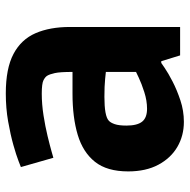

<svg xmlns="http://www.w3.org/2000/svg" viewBox="-16 -625 654 662"><g transform="rotate(-90 311.0 -294.0)"><path d="M222 13Q174 13 135.5 -9.5Q97 -32 74 -75Q51 -118 51 -179Q51 -252 84 -293.5Q117 -335 177 -353Q237 -371 319 -371H394Q394 -414 390 -432Q386 -450 381 -458Q377 -465 365.5 -471Q354 -477 319 -477Q283 -477 244.5 -471Q206 -465 173 -457Q140 -449 119 -443Q98 -437 98 -437L66 -549Q66 -549 86.5 -557Q107 -565 142.5 -575Q178 -585 223.5 -593Q269 -601 320 -601Q406 -601 456 -574.5Q506 -548 527.5 -498.5Q549 -449 549 -380V0H451L431 -65H425Q425 -65 407.5 -53Q390 -41 361 -26Q332 -11 296 1Q260 13 222 13ZM267 -114Q295 -114 324.5 -123.5Q354 -133 374 -142.5Q394 -152 394 -152V-256Q394 -256 370 -258.5Q346 -261 308 -261Q242 -261 226 -246Q219 -240 214 -225.5Q209 -211 209 -185Q209 -148 222.5 -131Q236 -114 267 -114Z"/></g></svg>

Font: Ruda SemiBold
Style: Bold
Weight: 900
Designer: Mariela Monsalve and Angelina Sanchez
Foundry: Mariela Monsalve and Angelina Sanchez
Version: Version 2.000